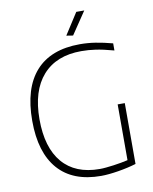

<svg xmlns="http://www.w3.org/2000/svg" viewBox="-100 -1007 869 1088"><g transform="rotate(-10 335.0 -463.0)"><path d="M336 -810 415 -933H461L374 -804ZM393 7Q231 7 146.5 -89Q62 -185 62 -368Q62 -555 148.5 -652Q235 -749 403 -749Q448 -749 492.5 -742Q537 -735 590 -721V-680Q557 -689 532 -694.5Q507 -700 486 -703Q465 -706 445.5 -707.5Q426 -709 404 -709Q260 -709 182 -621Q104 -533 104 -369Q104 -206 178 -119.5Q252 -33 392 -33Q408 -33 429 -35Q450 -37 472 -40Q494 -43 516 -47Q538 -51 555 -55V-376H596V-26Q573 -19 546.5 -13Q520 -7 492.5 -2.5Q465 2 439.5 4.5Q414 7 393 7Z"/></g></svg>

Font: Encode Sans Wide
Style: Thin
Weight: 100
Designer: Pablo Impallari, Andres Torresi
Foundry: Pablo Impallari, Andres Torresi
Version: Version 1.000; ttfautohint (v1.00) -l 8 -r 50 -G 200 -x 14 -